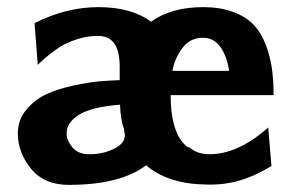

<svg xmlns="http://www.w3.org/2000/svg" viewBox="-20 -508 830 539"><path d="M30 -134Q30 -171 53.5 -199.5Q77 -228 109 -243Q141 -258 185 -267.5Q229 -277 257.5 -279.5Q286 -282 316 -283V-321Q316 -405 259 -407Q228 -408 200 -399Q190 -396 180 -392Q170 -388 162 -384Q154 -380 145 -374Q136 -368 130.5 -364Q125 -360 117 -353.5Q109 -347 105.5 -344Q102 -341 94.5 -334Q87 -327 86 -326L77 -443Q166 -488 256 -488Q349 -488 404 -447Q461 -488 550 -488Q597 -488 633 -475Q669 -462 690.5 -440Q712 -418 725 -385Q738 -352 743 -318Q748 -284 748 -241H459Q459 -135 504 -97Q508 -94 512 -94Q534 -75 568 -75Q648 -75 733 -150L742 -42Q674 0 608 8Q581 11 559 10Q453 9 390 -44Q318 11 173 11Q104 11 67 -34.5Q30 -80 30 -134ZM167 -134Q167 -114 183 -94.5Q199 -75 231 -75Q268 -75 298.5 -89.5Q329 -104 330 -125Q332 -128 328 -142H329Q318 -174 317 -214Q237 -208 202 -186Q167 -164 167 -134ZM464 -309H623Q618 -348 599.5 -375Q581 -402 550 -402Q513 -402 491.5 -372.5Q470 -343 464 -309Z"/></svg>

Font: Coval
Style: Heavy
Weight: 900
Foundry: Context Ltd
Version: Version 001.000